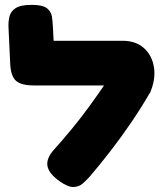

<svg xmlns="http://www.w3.org/2000/svg" viewBox="-20 -754 673 791"><path d="M226 -7Q181 -39 175.5 -70Q170 -101 202 -137Q239 -178 276 -223Q313 -268 348 -316Q383 -364 415.5 -412Q448 -460 475 -505L600 -376Q565 -315 523 -253Q481 -191 436.5 -133.5Q392 -76 351 -28Q337 -12 321 2Q305 16 282.5 16.5Q260 17 226 -7ZM597 -369 478 -402H120Q67 -402 45.5 -421.5Q24 -441 22 -493L15 -642Q14 -665 19 -686Q24 -707 44.5 -720.5Q65 -734 110 -734Q156 -734 173.5 -720Q191 -706 194 -685Q197 -664 198 -642L201 -586H485Q540 -586 573.5 -555.5Q607 -525 614.5 -475.5Q622 -426 597 -369Z"/></svg>

Font: Fredoka SemiExpanded
Style: Bold
Weight: 700
Width: 6
Designer: Ben Nathan
Foundry: Milena B. Brandão, Ben Nathan
Version: Version 2.001